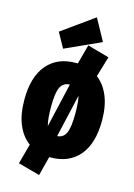

<svg xmlns="http://www.w3.org/2000/svg" viewBox="-143 -916 786 1126"><g transform="rotate(15 250.0 -353.5)"><path d="M486 -266Q486 -127 423.5 -53.5Q361 20 250 20H242L212 137L80 101L113 -21Q66 -55 40 -117Q14 -179 14 -268Q14 -407 76.5 -480.5Q139 -554 250 -554H262L294 -672L426 -635L389 -511Q435 -476 460.5 -414.5Q486 -353 486 -266ZM176 -268Q176 -192 187 -154L249 -422Q210 -421 193 -387.5Q176 -354 176 -268ZM324 -266Q324 -336 315 -372L255 -111Q292 -113 308 -147.5Q324 -182 324 -266ZM300 -844 372 -713 156 -615 106 -705Z"/></g></svg>

Font: Fira Sans Extra Condensed Black
Style: Regular
Weight: 900
Width: 1
Designer: Carrois Corporate & Edenspiekermann AG
Foundry: Carrois Corporate GbR & Edenspiekermann AG
Version: Version 4.203